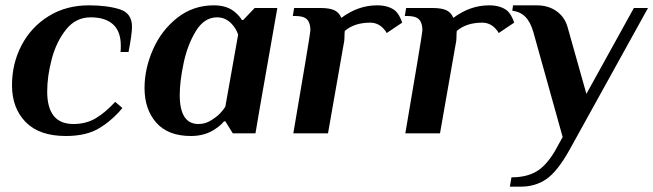

<svg xmlns="http://www.w3.org/2000/svg" viewBox="-20 -500 2450 720"><path d="M25 -180Q25 -262 61 -330.5Q97 -399 162.5 -439.5Q228 -480 313 -480Q381 -480 428 -465.5Q475 -451 475 -400Q475 -372 462 -305H432Q433 -313 433 -329Q433 -382 404 -408.5Q375 -435 320 -435Q264 -435 227.5 -389Q191 -343 174 -278.5Q157 -214 157 -157Q157 -35 255 -35Q303 -35 339 -56.5Q375 -78 412 -118L439 -95Q401 -49 352.5 -19.5Q304 10 227 10Q127 10 76 -42.5Q25 -95 25 -180Z M522 -170Q522 -242 553.5 -314Q585 -386 644.5 -433Q704 -480 782 -480Q834 -480 864 -452Q879 -439 887 -425H892L935 -470H1020L955 -100L938 0H853L825 -45H820Q808 -30 788 -17Q750 10 696 10Q610 10 566 -40Q522 -90 522 -170ZM797 -67Q812 -80 825 -100L873 -370Q867 -388 856 -402Q831 -435 794 -435Q746 -435 714.5 -383.5Q683 -332 668.5 -263Q654 -194 654 -144Q654 -35 724 -35Q745 -35 762 -43.5Q779 -52 797 -67Z M1488 -415 1430 -376Q1426 -385 1416 -395Q1396 -415 1368 -415Q1309 -415 1273 -384Q1272 -379 1272 -369Q1272 -364 1271.5 -354Q1271 -344 1269 -336L1210 0H1080Q1121 -242 1126 -272Q1144 -380 1144 -386Q1144 -414 1131.5 -427Q1119 -440 1088 -440H1078L1083 -470H1182Q1216 -470 1234 -461.5Q1252 -453 1260 -433Q1323 -480 1394 -480Q1437 -480 1462 -460Q1473 -450 1480.5 -434Q1488 -418 1488 -415Z M1908 -415 1850 -376Q1846 -385 1836 -395Q1816 -415 1788 -415Q1729 -415 1693 -384Q1692 -379 1692 -369Q1692 -364 1691.5 -354Q1691 -344 1689 -336L1630 0H1500Q1541 -242 1546 -272Q1564 -380 1564 -386Q1564 -414 1551.5 -427Q1539 -440 1508 -440H1498L1503 -470H1602Q1636 -470 1654 -461.5Q1672 -453 1680 -433Q1743 -480 1814 -480Q1857 -480 1882 -460Q1893 -450 1900.5 -434Q1908 -418 1908 -415Z M1898 165Q1953 165 1990 144Q2027 123 2060 68L2090 14L1980 -380Q1969 -418 1950 -437Q1931 -456 1901 -460L1904 -480H1992Q2036 -480 2066.5 -458.5Q2097 -437 2108 -400L2179 -148L2357 -470H2410L2114 65Q2070 143 2029 171.5Q1988 200 1932 200H1892Z"/></svg>

Font: Philosopher
Style: Bold Italic
Weight: 700
Italic angle: -10°
Designer: Jovanny Lemonad
Foundry: Jovanny Lemonad
Version: Version 2.000